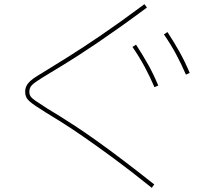

<svg xmlns="http://www.w3.org/2000/svg" viewBox="-20 -808 1040 916"><path d="M704 88Q602 6 521 -53.5Q440 -113 378.5 -155.5Q317 -198 272 -226Q227 -254 196 -273Q169 -290 151 -302Q133 -314 121.5 -324Q110 -334 105 -345Q100 -356 100 -370Q100 -385 106 -397.5Q112 -410 124.5 -421.5Q137 -433 159 -446.5Q181 -460 212 -479Q253 -504 315 -543Q377 -582 464.5 -641.5Q552 -701 669 -788L681 -772Q611 -720 551 -677.5Q491 -635 441.5 -601.5Q392 -568 351.5 -542Q311 -516 279 -496.5Q247 -477 222 -462Q177 -435 155 -420Q133 -405 126.5 -394.5Q120 -384 120 -370Q120 -358 125.5 -349Q131 -340 149 -327.5Q167 -315 206 -290Q231 -275 265 -254Q299 -233 343 -204Q387 -175 442.5 -135.5Q498 -96 566 -44.5Q634 7 716 72ZM717 -392Q695 -443 670 -489.5Q645 -536 612 -584L629 -595Q661 -546 687 -499.5Q713 -453 735 -400ZM867 -452Q845 -503 820 -549.5Q795 -596 762 -644L779 -655Q811 -606 837 -559.5Q863 -513 885 -460Z"/></svg>

Font: M PLUS 2 Thin Thin
Style: Regular
Weight: 250
Version: Version 1.001